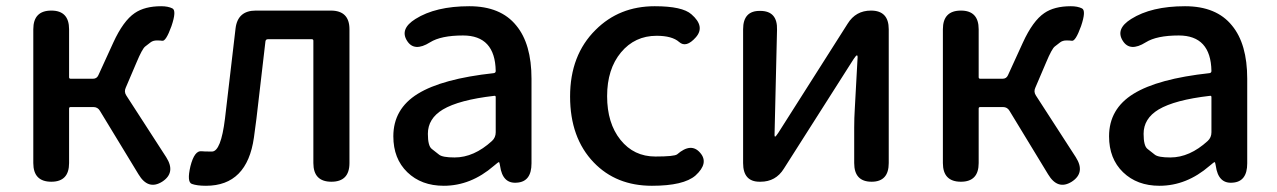

<svg xmlns="http://www.w3.org/2000/svg" viewBox="-20 -584 4104 617"><path d="M145 0Q87 0 87 -60V-490Q87 -550 145 -550Q202 -550 202 -490V-336Q202 -331 207 -331H279Q291 -331 296 -342L344 -447Q376 -517 413 -542Q445 -564 498 -564Q520 -564 534 -557Q548 -550 531 -500Q513 -450 501 -453Q496 -454 484 -454Q472 -454 464 -448Q456 -442 446.5 -434.5Q437 -427 419 -384L384 -302Q378 -289 386 -277L514 -79Q546 -29 501 0Q456 28 425 -24L301 -228Q294 -240 280 -240H207Q202 -240 202 -235V-60Q202 0 145 0Z M642 13Q613 13 596.5 7Q580 1 592 -50Q605 -101 628 -98Q633 -97 661 -97Q690 -97 703 -203L737 -493Q744 -550 802 -550H1043Q1103 -550 1103 -490V-60Q1103 0 1045 0Q987 0 987 -60V-453Q987 -458 982 -458H841Q834 -458 833 -451L804 -202Q800 -172 796 -142Q774 13 642 13Z M1406 13Q1334 13 1289 -30.5Q1244 -74 1244 -146Q1244 -234 1322.5 -282.5Q1401 -331 1567 -349Q1573 -350 1573 -356Q1571 -470 1468 -470Q1397 -470 1362 -448Q1311 -416 1288 -453Q1264 -491 1315 -523Q1380 -564 1488 -564Q1589 -564 1639 -502Q1688 -443 1688 -331V-59Q1688 0 1641 3Q1595 7 1587 -51L1586 -56Q1585 -63 1583 -63Q1581 -63 1567 -51Q1493 13 1406 13ZM1441 -78Q1503 -78 1561 -131Q1573 -142 1573 -159V-272Q1573 -277 1568 -276Q1455 -263 1403 -232Q1355 -203 1355 -154Q1355 -115 1367.5 -105.5Q1380 -96 1391 -87Q1402 -78 1441 -78Z M2075 13Q1960 13 1888 -62Q1812 -141 1812 -274Q1812 -407 1894 -488Q1970 -564 2084 -564Q2173 -564 2202 -538Q2247 -499 2216 -464Q2185 -429 2162.5 -449Q2140 -469 2090 -469Q2020 -469 1975.5 -415.5Q1931 -362 1931 -275Q1931 -188 1974 -134.5Q2017 -81 2086 -81Q2147 -81 2156 -88Q2201 -127 2230 -93Q2259 -60 2215 -20Q2177 13 2075 13Z M2421 0Q2368 0 2368 -60V-490Q2368 -550 2423 -549Q2479 -549 2477 -488L2469 -150Q2469 -145 2471 -145Q2473 -145 2481 -157L2704 -508Q2730 -550 2779 -550Q2836 -550 2836 -490V-60Q2836 0 2781 0Q2725 0 2725 -60V-174Q2725 -205 2727 -236L2736 -401Q2736 -406 2733.5 -406Q2731 -406 2723 -394L2499 -42Q2473 0 2424 0Z M3068 0Q3010 0 3010 -60V-490Q3010 -550 3068 -550Q3125 -550 3125 -490V-336Q3125 -331 3130 -331H3202Q3214 -331 3219 -342L3267 -447Q3299 -517 3336 -542Q3368 -564 3421 -564Q3443 -564 3457 -557Q3471 -550 3454 -500Q3436 -450 3424 -453Q3419 -454 3407 -454Q3395 -454 3387 -448Q3379 -442 3369.5 -434.5Q3360 -427 3342 -384L3307 -302Q3301 -289 3309 -277L3437 -79Q3469 -29 3424 0Q3379 28 3348 -24L3224 -228Q3217 -240 3203 -240H3130Q3125 -240 3125 -235V-60Q3125 0 3068 0Z M3706 13Q3634 13 3589 -30.5Q3544 -74 3544 -146Q3544 -234 3622.5 -282.5Q3701 -331 3867 -349Q3873 -350 3873 -356Q3871 -470 3768 -470Q3697 -470 3662 -448Q3611 -416 3588 -453Q3564 -491 3615 -523Q3680 -564 3788 -564Q3889 -564 3939 -502Q3988 -443 3988 -331V-59Q3988 0 3941 3Q3895 7 3887 -51L3886 -56Q3885 -63 3883 -63Q3881 -63 3867 -51Q3793 13 3706 13ZM3741 -78Q3803 -78 3861 -131Q3873 -142 3873 -159V-272Q3873 -277 3868 -276Q3755 -263 3703 -232Q3655 -203 3655 -154Q3655 -115 3667.5 -105.5Q3680 -96 3691 -87Q3702 -78 3741 -78Z"/></svg>

Font: Resource Han Rounded TW Medium
Style: Regular
Weight: 500
Designer: Cyano Hao (round all glyphs); Ryoko NISHIZUKA 西塚涼子 (kana, bopomofo & ideographs); Paul D. Hunt (Latin, Greek & Cyrillic)
Foundry: Cyano Hao
Version: 0.990